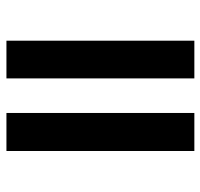

<svg xmlns="http://www.w3.org/2000/svg" viewBox="-34 -604 638 611"><g transform="rotate(-90 285.5 -299.0)"><path d="M110 -598H231V0H110ZM341 -598H461V0H341Z"/></g></svg>

Font: Mukta Mahee
Style: Bold
Weight: 700
Designer: Shuchita Grover, Noopur Datye, Girish Dalvi, Yashodeep Gholap
Foundry: Ek Type
Version: Version 2.538;PS 1.000;hotconv 16.6.51;makeotf.lib2.5.65220;